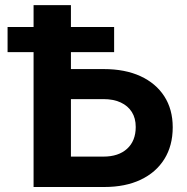

<svg xmlns="http://www.w3.org/2000/svg" viewBox="-20 -748 748 768"><path d="M210.9 -471.7H395Q480 -471.7 541.7 -443.4Q603.5 -415 637.2 -362.8Q670.9 -310.5 670.9 -238.8Q670.9 -165.5 637.5 -111.8Q604 -58.1 542.7 -29.1Q481.4 0 397 0H114.3V-727.5H263.7V-121.6H393.6Q454.1 -121.6 488.5 -153.1Q522.9 -184.6 522.9 -240.2Q522.9 -275.4 507.3 -300Q491.7 -324.7 462.9 -338.1Q434.1 -351.6 393.6 -351.6H210.9ZM10.3 -539.6V-640.1H436.5V-539.6Z"/></svg>

Font: Inter 17pt
Style: Bold
Weight: 700
Version: Version 4.001;git-66647c0bb